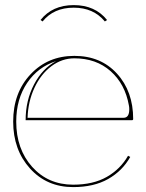

<svg xmlns="http://www.w3.org/2000/svg" viewBox="-20 -746 585 768"><path d="M274.9 -715.3Q194.8 -715.3 150.4 -660.2L142.1 -666Q189.5 -725.6 274.9 -725.6Q360.4 -725.6 408.2 -666L399.4 -660.2Q354 -715.3 274.9 -715.3ZM474.6 -274.9Q497.1 -274.9 497.1 -309.1Q497.1 -317.4 495.6 -324.2Q480.5 -409.7 422.6 -461.2Q364.7 -512.7 277.3 -512.7Q227.5 -512.7 185.3 -481Q143.1 -449.2 117.7 -394.5Q92.3 -339.8 90.3 -274.9ZM82.5 -265.1Q82.5 -344.2 116.2 -408.4Q149.9 -472.7 204.6 -501.5Q131.8 -478.5 88.4 -414.1Q44.9 -349.6 44.9 -259.8Q44.9 -149.9 108.6 -78.6Q172.4 -7.3 272.5 -7.3Q353 -7.3 407.5 -38.6Q461.9 -69.8 492.2 -123L501 -118.2Q469.7 -62.5 412.6 -30Q355.5 2.4 272.5 2.4Q167.5 2.4 100.1 -72Q32.7 -146.5 32.7 -259.8Q32.7 -375 102.1 -448.7Q171.4 -522.5 277.3 -522.5Q383.3 -522.5 448 -451.4Q512.7 -380.4 512.7 -270Q512.7 -265.1 507.3 -265.1Z"/></svg>

Font: ZnikomitNo25
Style: Regular
Weight: 100
Designer: gluk
Foundry: gluk
Version: Version 0.56